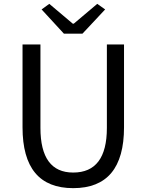

<svg xmlns="http://www.w3.org/2000/svg" viewBox="-20 -964 761 997"><path d="M97 -303V-733H190V-300Q190 -68 360 -68Q535 -68 535 -300V-733H624V-303Q624 13 360 13Q97 13 97 -303ZM196 -915 236 -944 358 -841H363L485 -944L526 -915L408 -789H312Z"/></svg>

Font: KaiGen Gothic CN Regular
Style: Regular
Weight: 400
Designer: Ryoko NISHIZUKA  (kana & ideographs); Paul D. Hunt (Latin, Greek & Cyrillic); Wenlong ZHANG  (bopomofo); Sandoll Communi
Foundry: Adobe Systems Incorporated
Version: Version 1.002.20150501